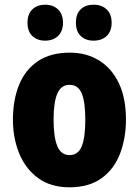

<svg xmlns="http://www.w3.org/2000/svg" viewBox="-20 -787 592 817"><path d="M516 -278Q516 -201 491.5 -135Q467 -69 413.5 -29.5Q360 10 275 10Q196 10 142.5 -29Q89 -68 62 -133.5Q35 -199 35 -278Q35 -361 61 -425.5Q87 -490 141 -526.5Q195 -563 277 -563Q348 -563 402 -529.5Q456 -496 486 -432.5Q516 -369 516 -278ZM208 -277Q208 -203 224 -165Q240 -127 276 -127Q313 -127 328 -165Q343 -203 343 -278Q343 -352 328 -389Q313 -426 276 -426Q240 -426 224 -389Q208 -352 208 -277ZM97 -690Q97 -728 118 -747.5Q139 -767 172 -767Q206 -767 227 -747Q248 -727 248 -690Q248 -654 227 -634Q206 -614 172 -614Q139 -614 118 -633.5Q97 -653 97 -690ZM303 -690Q303 -728 323.5 -747.5Q344 -767 378 -767Q413 -767 434 -747Q455 -727 455 -690Q455 -654 434 -634Q413 -614 378 -614Q344 -614 323.5 -634Q303 -654 303 -690Z"/></svg>

Font: Noto Sans Khmer UI Condensed Black
Style: Regular
Weight: 900
Width: 3
Designer: Danh Hong and the Monotype Design Team
Foundry: Monotype Imaging Inc.
Version: Version 2.002; ttfautohint (v1.8.4.7-5d5b)